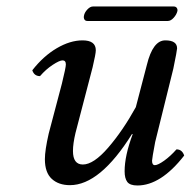

<svg xmlns="http://www.w3.org/2000/svg" viewBox="-20 -565 591 595"><path d="M391.1 -148.9 389.2 -149.9Q290 8.8 196.8 8.8Q161.6 8.8 140.4 -10.7Q119.1 -30.3 119.1 -71.8Q119.1 -99.1 130.9 -150.9L171.9 -306.2Q184.1 -356 184.1 -365.2Q184.1 -377.9 173.8 -377.9Q164.6 -377.9 143.3 -364Q122.1 -350.1 104 -329.1Q85.9 -329.1 80.1 -347.2Q114.3 -391.1 155.8 -415.5Q197.3 -439.9 235.8 -439.9Q276.9 -439.9 276.9 -409.2Q276.9 -398.4 267.1 -356.9L213.9 -152.8Q206.1 -119.6 206.1 -97.2Q206.1 -55.2 236.8 -55.2Q270 -55.2 315.2 -107.4Q360.4 -159.7 400.9 -232.9L435.1 -363.8Q453.6 -439.9 492.2 -439.9Q528.8 -439.9 528.8 -415Q528.8 -409.2 517.1 -352.1L460.9 -125Q451.2 -73.2 451.2 -66.9Q451.2 -53.2 460 -53.2Q469.2 -53.2 488.8 -67.1Q508.3 -81.1 526.9 -102.1Q544.4 -102.1 550.8 -83Q478.5 9.8 405.8 9.8Q382.8 9.8 374.5 -1.2Q366.2 -12.2 366.2 -34.2Q366.2 -82.5 391.1 -148.9ZM500 -500H251Q244.1 -500 241.5 -504.9Q238.8 -509.8 240.2 -516.1Q241.7 -525.9 250.5 -535.4Q259.3 -544.9 268.1 -544.9H518.1Q524.9 -544.9 527.8 -540.5Q530.8 -536.1 529.8 -530.8Q527.3 -520 518.3 -510Q509.3 -500 500 -500Z"/></svg>

Font: Common Serif News
Style: Italic
Weight: 450
Italic angle: -12°
Designer: Philipp H. Poll, Khaled Hosny
Foundry: Stefan Peev, Context Ltd.
Version: Version 1.026